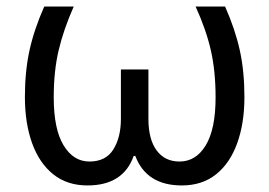

<svg xmlns="http://www.w3.org/2000/svg" viewBox="-20 -556 822 586"><path d="M247 10Q185 10 142.5 -24Q100 -58 78 -119Q56 -180 56 -260Q56 -338 70 -402Q84 -466 115 -536H205Q174 -466 159 -402.5Q144 -339 144 -259Q144 -162 174 -112.5Q204 -63 253 -63Q303 -63 326 -100Q349 -137 349 -193V-344H433V-193Q433 -131 458 -97Q483 -63 528 -63Q578 -63 608 -112.5Q638 -162 638 -259Q638 -339 623.5 -402.5Q609 -466 577 -536H667Q698 -466 712 -402Q726 -338 726 -260Q726 -180 704 -119Q682 -58 639.5 -24Q597 10 535 10Q427 10 393 -80H388Q356 10 247 10Z"/></svg>

Font: lguzrati15
Style: Book
Weight: 400
Designer: Jelle Bosma - Monotype Design Team, Universal Thirst
Foundry: Monotype Imaging Inc.
Version: Version 2.106